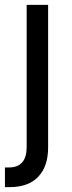

<svg xmlns="http://www.w3.org/2000/svg" viewBox="-33 -566 295 790"><path d="M76.7 -545.9H165V39.1Q165.5 117.2 125 160.6Q84.5 204.1 4.9 204.1H-12.7V123H3.4Q76.7 123 76.7 39.1Z"/></svg>

Font: Inter-Regular
Style: Regular
Weight: 400
Designer: Rasmus Andersson
Foundry: rsms
Version: Version 4.000;git-a52131595